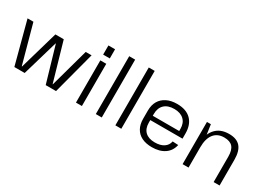

<svg xmlns="http://www.w3.org/2000/svg" viewBox="-23 -1430 2897 2127"><g transform="rotate(30 1425.0 -366.0)"><path d="M5 -540H80L215 -48H219L361 -540H468L610 -48H613L749 -540H824L681 0H549L416 -455H413L280 0H148Z M1012 -540V0H936V-540ZM1016 -728V-611H931V-728Z M1266 -740V0H1190V-740Z M1516 -740V0H1440V-740Z M1909 8Q1833 8 1779.5 -18.5Q1726 -45 1698 -95.5Q1670 -146 1670 -218V-322Q1670 -393 1699.5 -443Q1729 -493 1784 -520.5Q1839 -548 1916 -548Q2033 -548 2095.5 -485.5Q2158 -423 2158 -310V-244H1731V-299H2097L2084 -277V-327Q2084 -401 2039.5 -442.5Q1995 -484 1917 -484Q1835 -484 1790.5 -441.5Q1746 -399 1746 -322V-211Q1746 -135 1789 -94.5Q1832 -54 1911 -54Q1982 -54 2025.5 -82.5Q2069 -111 2079 -163L2152 -159Q2135 -79 2071.5 -35.5Q2008 8 1909 8Z M2697 -325Q2697 -409 2662.5 -448Q2628 -487 2554 -487Q2468 -487 2422 -428.5Q2376 -370 2376 -260L2340 -192V-258Q2340 -398 2402.5 -473Q2465 -548 2581 -548Q2679 -548 2726 -494Q2773 -440 2773 -328V0H2697ZM2300 -540H2350L2376 -361V0H2300Z"/></g></svg>

Font: Pathway Extreme 8pt Thin Light
Style: Regular
Weight: 300
Version: Version 1.001;gftools[0.9.26]